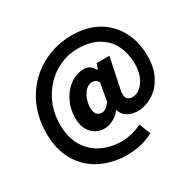

<svg xmlns="http://www.w3.org/2000/svg" viewBox="-200 -992 1440 1413"><g transform="rotate(-30 520.5 -285.0)"><path d="M55 -235Q55 -391 124.5 -512.5Q194 -634 313.5 -701.5Q433 -769 577 -769Q703 -769 794 -717Q886 -664 935.5 -571Q985 -478 985 -358Q985 -256 945.5 -184.5Q906 -113 845 -77.5Q784 -42 721 -42Q671 -42 634 -65Q597 -88 588 -129H585Q562 -96 522.5 -74.5Q483 -53 447 -53Q379 -53 337 -100.5Q295 -148 295 -227Q295 -304 327 -368.5Q359 -433 412.5 -471Q466 -509 528 -509Q587 -509 614 -452H616L634 -500H742L689 -245Q684 -226 684 -205Q684 -151 739 -151Q775 -151 806 -177Q837 -203 856 -249.5Q875 -296 875 -353Q875 -438 843 -507.5Q811 -577 741 -619.5Q671 -662 562 -662Q463 -662 373.5 -608.5Q284 -555 229 -458.5Q174 -362 174 -240Q174 -129 220.5 -54.5Q267 20 342.5 56Q418 92 508 92Q551 92 598 80Q645 68 680 49L718 145Q617 199 494 199Q375 199 275 151Q175 103 115 5Q55 -93 55 -235ZM558 -214 585 -364Q568 -396 534 -396Q504 -396 479.5 -372Q455 -348 441.5 -311Q428 -274 428 -237Q428 -201 443.5 -182.5Q459 -164 486 -164Q504 -164 520.5 -175.5Q537 -187 558 -214Z"/></g></svg>

Font: Merged Yaku Han JP Black
Style: Regular
Weight: 900
Designer: Ryoko NISHIZUKA 西塚涼子 (kana, bopomofo & ideographs); Paul D. Hunt (Latin, Greek & Cyrillic); Sandoll Communications 산돌커뮤니
Foundry: Adobe
Version: Version 2.004